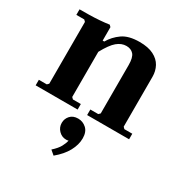

<svg xmlns="http://www.w3.org/2000/svg" viewBox="-177 -628 1005 1050"><g transform="rotate(30 325.0 -103.0)"><path d="M560 -45 570 -35H620V0H355V-35H405L415 -45V-350Q415 -398 398.5 -416.5Q382 -435 353 -435Q322 -435 294.5 -412Q267 -389 235 -330V-45L245 -35H295V0H30V-35H80L90 -45V-435L80 -445H30V-480Q56 -480 89.5 -480.5Q123 -481 156 -483.5Q189 -486 215 -490L225 -480V-395H235Q258 -435 297 -462.5Q336 -490 405 -490Q459 -490 493.5 -472.5Q528 -455 544 -425.5Q560 -396 560 -360ZM323 41Q353 41 375.5 61.5Q398 82 398 123Q398 163 375.5 204.5Q353 246 307 284L280 261Q309 235 321 213Q333 191 337 172Q333 173 330 173.5Q327 174 322 174Q295 174 275.5 154Q256 134 256 106Q256 80 273.5 60.5Q291 41 323 41Z"/></g></svg>

Font: Brygada 1918
Style: Regular
Weight: 400
Designer: Mateusz Machalski | Borys Kosmynka | Przemek Hoffer
Foundry: NIEPODLEGLA 2018
Version: Version 3.006